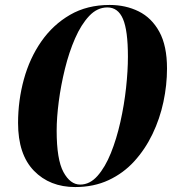

<svg xmlns="http://www.w3.org/2000/svg" viewBox="-20 -745 709 776"><path d="M284 11Q181 11 117 -55Q53 -121 53 -248Q53 -339 76.5 -424.5Q100 -510 147 -577.5Q194 -645 263 -685Q332 -725 423 -725Q488 -725 540.5 -699Q593 -673 624 -616.5Q655 -560 655 -468Q655 -401 640.5 -333Q626 -265 596.5 -203.5Q567 -142 523 -93.5Q479 -45 419 -17Q359 11 284 11ZM304 1Q343 1 374 -34Q405 -69 428 -126Q451 -183 466.5 -252Q482 -321 489.5 -390Q497 -459 497 -516Q497 -622 477 -668.5Q457 -715 414 -715Q373 -715 340.5 -680.5Q308 -646 283.5 -590Q259 -534 242.5 -467Q226 -400 217.5 -334.5Q209 -269 209 -217Q209 -100 236.5 -49.5Q264 1 304 1Z"/></svg>

Font: Noto Serif Display ExtraCondensed ExtraBold
Style: Italic
Weight: 800
Width: 2
Italic angle: -12°
Designer: Monotype Design Team
Foundry: Monotype Imaging Inc.
Version: Version 2.009